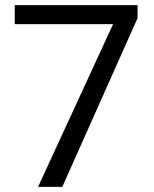

<svg xmlns="http://www.w3.org/2000/svg" viewBox="-20 -731 602 751"><path d="M518.1 -710.9H37.6V-636.7H422.4L128.9 0H223.6L518.1 -660.2Z"/></svg>

Font: Shabnam
Style: Regular
Weight: 400
Foundry: DejaVu fonts team - Redesigned by Saber Rastikerdar - Based on Vazir font
Version: Version 5.0.1